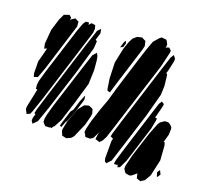

<svg xmlns="http://www.w3.org/2000/svg" viewBox="-94 -621 877 832"><g transform="rotate(15 344.5 -205.0)"><path d="M562 -397 433 -87 413 -40 401 -21 388 -10 377 -15 369 -18 370 -24 374 -43 378 -53 359 -21 346 -14 332 -15 324 -16 321 -24 315 -36 318 -51 331 -89 355 -146 378 -195 401 -255 452 -380 480 -447 500 -490 523 -512 532 -518 548 -515 554 -514 557 -509 563 -495 562 -485 560 -477 565 -482 575 -484 585 -473 584 -464ZM157 -447 79 -257 64 -225 58 -213 52 -212 41 -209 40 -215 38 -226 42 -279 65 -343 58 -341 53 -339 52 -345 50 -361 61 -425 82 -477 93 -496 97 -503 121 -509 131 -499 129 -490 128 -485 131 -491 150 -501 159 -495 166 -491V-480V-469ZM224 -422 103 -129 73 -61 67 -51 52 -46 49 -54 44 -66 45 -77 70 -160 68 -161 63 -162V-167V-181L67 -199L85 -246L170 -451L187 -487L197 -499H211L212 -488L217 -494L223 -499L240 -495L241 -490L243 -479L240 -461ZM465 -445 399 -285 382 -243 377 -230 371 -232 365 -234 363 -242 360 -289 364 -361 384 -427 399 -461 411 -480 422 -488 429 -493 445 -495 450 -496 461 -489 468 -485 469 -476 471 -463ZM260 -396 214 -277 140 -100 108 -29 88 -12 84 -19 81 -25 83 -38 90 -55 84 -58 86 -64 89 -74 121 -153 228 -412 247 -456 254 -473 269 -486 270 -478 271 -466 261 -441 258 -434H259L265 -429L264 -421ZM369 -430 380 -457 386 -464 389 -453 382 -435ZM598 -318 593 -277 555 -173 490 -16 461 53 441 71 433 64 431 51 438 -29 442 -39 436 -43 429 -47 431 -52 434 -62 464 -136 567 -385 592 -444 603 -458 612 -443 610 -429 596 -385 591 -373 596 -371 597 -359ZM286 -304 278 -241 243 -151 205 -60 183 -26 178 -23 174 -17 169 -14 170 -18 164 -15 152 -16H144L137 -25L132 -32L133 -48L139 -68L155 -111L236 -305L262 -366L278 -381L284 -368L286 -349ZM590 -124 524 36 503 72 492 75 491 65 492 60 489 66 474 65 475 59 478 47 500 -8 576 -192 595 -237 605 -250 616 -241 613 -228 598 -185 594 -176 603 -173 601 -162ZM271 -152 255 -113 244 -89 232 -65 227 -57V-61L217 -40L212 -30L205 -36L207 -41L212 -54L233 -105L244 -117L261 -159L273 -182L277 -189L278 -181V-170ZM664 -2 641 71 622 98 609 105 604 108 593 103 586 100 585 94 583 80V78L562 93L552 96L540 93L532 90L527 81L523 73L524 61L541 10L588 -102L612 -150L620 -160L639 -171L655 -170L664 -164L673 -153L674 -145L671 -119L657 -82L662 -83L665 -69ZM310 -68 277 -7 267 3 251 9 245 11 233 7 225 4 224 -1 219 -16 221 -27 230 -57 260 -122 284 -147 299 -150 305 -151 316 -145 323 -141 324 -135 327 -121 324 -108ZM664 51 674 39 677 47 681 58 669 72 667 67Z"/></g></svg>

Font: Rubik Marker Hatch
Style: Regular
Weight: 400
Designer: Hubert and Fischer, NaN
Foundry: Hubert & Fischer, NaN
Version: Version 2.200